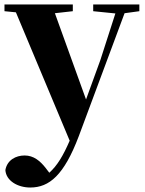

<svg xmlns="http://www.w3.org/2000/svg" viewBox="-27 -566 645 857"><path d="M389 -516 488 -506 421 -298 357 -122 218 -507 298 -516V-546H-7V-516L44 -511L284 62C255 129 228 174 193 205L177 184C152 152 123 128 83 128C44 128 5 148 -3 193C0 241 52 271 108 271C193 271 259 216 325 41L529 -507L595 -516V-546H389Z"/></svg>

Font: GenKiMin2 TW H
Style: Regular
Weight: 900
Version: Version 2.100;PS 2.1;hotconv 16.6.51;makeotf.lib2.5.65220 DE